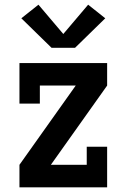

<svg xmlns="http://www.w3.org/2000/svg" viewBox="-20 -799 540 819"><path d="M63 0V-96L303 -434H150V-357H63V-530H437V-434L197 -96H350V-173H437V0ZM200 -595 71 -721 144 -779 250 -654 356 -779 429 -721 300 -595Z"/></svg>

Font: Iosevka Slab
Style: Bold
Weight: 700
Monospace: yes
Designer: Belleve Invis
Foundry: Belleve Invis
Version: Version 11.1.1; ttfautohint (v1.8.3)